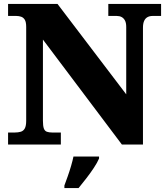

<svg xmlns="http://www.w3.org/2000/svg" viewBox="-20 -734 846 975"><path d="M21 0V-61H54Q72 -61 85.5 -65Q99 -69 106 -82Q113 -95 113 -121V-597Q113 -622 106 -633.5Q99 -645 87.5 -649Q76 -653 63 -653H21V-714H272L621 -255V-597Q621 -618 614.5 -630Q608 -642 597.5 -647.5Q587 -653 573 -653H530V-714H798V-653H755Q740 -653 729 -647Q718 -641 712 -628Q706 -615 706 -593V0H599L198 -533V-121Q198 -95 202.5 -82Q207 -69 218 -65Q229 -61 246 -61H289V0ZM307 208Q314 189 323.5 162.5Q333 136 341 108.5Q349 81 353 61H483V71Q474 92 456.5 118.5Q439 145 418 172Q397 199 379 221H307Z"/></svg>

Font: Noto Serif Bengali Black
Style: Regular
Weight: 900
Version: Version 2.003